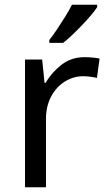

<svg xmlns="http://www.w3.org/2000/svg" viewBox="-20 -786 453 806"><path d="M335 -546Q350 -546 367.5 -544.5Q385 -543 398 -540L387 -459Q374 -462 358.5 -464Q343 -466 329 -466Q288 -466 252 -443.5Q216 -421 194.5 -380.5Q173 -340 173 -286V0H85V-536H157L167 -438H171Q197 -482 238 -514Q279 -546 335 -546ZM388 -756Q379 -742 362 -722Q345 -702 324.5 -680.5Q304 -659 283.5 -639.5Q263 -620 245 -606H187V-618Q202 -637 219.5 -663Q237 -689 254 -716.5Q271 -744 282 -766H388Z"/></svg>

Font: Noto Sans Adlam Unjoined
Style: Regular
Weight: 400
Designer: Mark Jamra, Neil Patel
Foundry: JamraPatel LLC
Version: Version 3.001